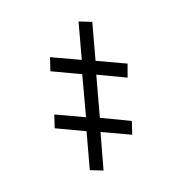

<svg xmlns="http://www.w3.org/2000/svg" viewBox="-151 -740 808 853"><g transform="rotate(-30 253.5 -313.5)"><path d="M136 1 84 -31 158 -188 42 -270 71 -324 187 -243 268 -417 152 -499 182 -554 298 -473 371 -628 423 -596 349 -439 466 -357 435 -303 321 -384 239 -210 355 -127 326 -73 210 -154Z"/></g></svg>

Font: Noto Serif ExtraCondensed Black
Style: Regular
Weight: 900
Width: 2
Designer: Monotype Design Team
Foundry: Monotype Imaging Inc.
Version: Version 2.015; ttfautohint (v1.8.4.7-5d5b)